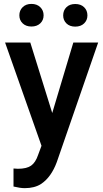

<svg xmlns="http://www.w3.org/2000/svg" viewBox="-20 -745 527 978"><path d="M140.1 -725.1Q168 -725.1 185.1 -708.5Q202.1 -691.9 202.1 -667Q202.1 -642.1 185.1 -626Q168 -609.9 140.1 -609.9Q112.3 -609.9 95.5 -626Q78.6 -642.1 78.6 -667Q78.6 -691.9 95.5 -708.5Q112.3 -725.1 140.1 -725.1ZM363.3 -724.6Q391.6 -724.6 408.4 -708.3Q425.3 -691.9 425.3 -666.5Q425.3 -642.1 408.4 -625.7Q391.6 -609.4 363.3 -609.4Q335 -609.4 318.4 -625.7Q301.8 -642.1 301.8 -666.5Q301.8 -691.9 318.4 -708.3Q335 -724.6 363.3 -724.6ZM269.5 80.1Q241.2 157.2 189.5 191.9Q156.2 213.4 106 213.4Q83 213.4 48.8 205.1V113.3L71.3 114.7Q115.2 114.7 138.2 98.9Q161.1 83 174.3 43.5L191.4 -2.4L5.9 -528.3H134.3L246.1 -169.4L353.5 -528.3H480Z"/></svg>

Font: Mardoto Medium
Style: Regular
Weight: 500
Designer: Christian Robertson, Vahan Hovhannisyan
Foundry: Google
Version: Version 1.000